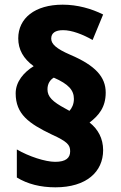

<svg xmlns="http://www.w3.org/2000/svg" viewBox="-20 -787 517 821"><path d="M47 -388C47 -299 103 -259 201 -212C269 -181 280 -167 280 -140C280 -112 262 -95 216 -95C174 -95 103 -118 52 -148V-28C98 0 153 14 217 14C349 14 421 -52 421 -145C421 -195 399 -235 363 -263C402 -293 432 -328 432 -391C432 -458 388 -507 280 -553C220 -579 199 -599 199 -622C199 -646 217 -658 250 -658C287 -658 334 -640 376 -616L421 -725C371 -750 311 -767 248 -767C129 -767 58 -709 58 -623C58 -575 80 -536 124 -504C82 -478 47 -438 47 -388ZM183 -405C183 -430 195 -446 210 -455C274 -427 296 -401 296 -364C296 -341 287 -324 277 -313L259 -323C205 -352 183 -373 183 -405Z"/></svg>

Font: Noto Sans Kannada SemiCondensed Black
Style: Regular
Weight: 900
Width: 4
Designer: Jelle Bosma - Monotype Design Team
Foundry: Monotype Imaging Inc.
Version: Version 2.005